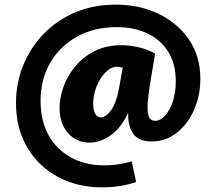

<svg xmlns="http://www.w3.org/2000/svg" viewBox="-20 -652 928 828"><path d="M420 156Q314 156 230 111Q146 66 97.5 -16Q49 -98 49 -208Q49 -295 80.5 -371.5Q112 -448 169.5 -507Q227 -566 305.5 -599Q384 -632 479 -632Q582 -632 664.5 -592Q747 -552 795.5 -480.5Q844 -409 844 -312Q844 -240 817 -178.5Q790 -117 742.5 -79.5Q695 -42 634 -42Q576 -42 553.5 -77Q531 -112 533 -162H531Q499 -96 454.5 -66.5Q410 -37 366 -37Q310 -37 273.5 -78Q237 -119 237 -186Q237 -232 254.5 -279.5Q272 -327 306 -367.5Q340 -408 389.5 -432.5Q439 -457 503 -457Q542 -457 580.5 -447.5Q619 -438 649 -421Q639 -361 630 -308.5Q621 -256 617.5 -216Q614 -176 620.5 -153.5Q627 -131 649 -131Q671 -131 691.5 -153Q712 -175 725 -213.5Q738 -252 738 -301Q738 -376 706 -428Q674 -480 616.5 -507.5Q559 -535 482 -535Q387 -535 313 -494.5Q239 -454 197 -382Q155 -310 155 -216Q155 -132 189 -70Q223 -8 285 26.5Q347 61 429 61Q465 61 496.5 55.5Q528 50 548 44L567 133Q500 156 420 156ZM416 -146Q436 -146 459 -176.5Q482 -207 495 -280L509 -359Q499 -364 485 -364Q459 -364 435.5 -340.5Q412 -317 397 -280.5Q382 -244 382 -205Q382 -177 390.5 -161.5Q399 -146 416 -146Z"/></svg>

Font: Murecho Black
Style: Regular
Weight: 900
Designer: Neil Summerour
Foundry: Positype
Version: Version 1.010; ttfautohint (v1.8.3)